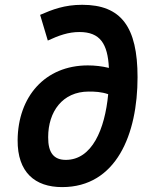

<svg xmlns="http://www.w3.org/2000/svg" viewBox="-20 -762 626 792"><path d="M236.3 9.8C460 9.8 547.4 -208.5 547.4 -443.4C547.4 -651.4 479.5 -742.2 319.3 -742.2C245.6 -742.2 196.3 -722.7 145.5 -700.7L177.2 -594.7C222.7 -615.7 261.7 -629.9 307.6 -629.9C393.1 -629.9 424.3 -581.5 429.2 -481.9C400.9 -488.8 371.6 -492.2 342.3 -492.2C165.5 -492.2 54.2 -363.3 52.7 -184.1C51.8 -51.3 124 9.8 236.3 9.8ZM426.3 -373.5C412.6 -228 359.4 -102.5 251.5 -102.5C202.1 -102.5 178.2 -131.8 178.7 -196.3C178.7 -300.8 237.3 -384.3 346.2 -384.3C371.1 -384.3 397.9 -383.3 426.3 -373.5Z"/></svg>

Font: Cascadia Mono SemiBold
Style: Italic
Weight: 600
Italic angle: -10°
Monospace: yes
Designer: Aaron Bell
Foundry: Saja Typeworks
Version: Version 2404.023